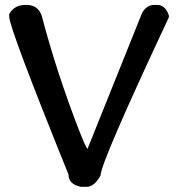

<svg xmlns="http://www.w3.org/2000/svg" viewBox="-20 -753 707 766"><path d="M82 -733.3H86.8Q131.9 -733.3 146.8 -689.2Q203.8 -470.5 295 -234.1Q322.8 -164 329 -158.8L547.2 -702.2Q565.9 -733.3 594.2 -733.3H607.2Q639.3 -733.3 653.7 -691.6V-683.9Q380.8 -102.2 380.8 -51.8Q355.4 -7.7 326.1 -7.7H302.6Q253.2 -17.7 253.2 -57.1Q16.8 -641.7 16.8 -686.3V-696.9Q36.9 -733.3 82 -733.3Z"/></svg>

Font: Namteng
Style: Regular
Weight: 400
Designer: Khon Soe Zaw Thu
Foundry: MPUA
Version: Version 1.03 June 17, 2016